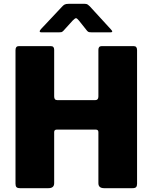

<svg xmlns="http://www.w3.org/2000/svg" viewBox="-20 -983 797 1003"><path d="M277 -306Q263 -306 263 -293V-26Q263 0 233 0H85Q71 0 66 -5.5Q61 -11 61 -23V-721Q61 -742 78 -742H246Q263 -742 263 -723V-479Q263 -460 279 -460H478Q494 -460 494 -479V-723Q494 -742 511 -742H679Q696 -742 696 -721V-23Q696 -11 691 -5.5Q686 0 672 0H524Q494 0 494 -26V-293Q494 -306 480 -306ZM435 -822 392 -876Q382 -888 377 -888Q372 -888 360 -876L311 -822Q305 -816 300.5 -815Q296 -814 287 -814H196Q188 -814 187.5 -818.5Q187 -823 194 -831L304 -948Q311 -956 318 -959.5Q325 -963 338 -963H423Q433 -963 438.5 -959Q444 -955 449 -950L558 -831Q575 -814 557 -814H460Q452 -814 446 -815Q440 -816 435 -822Z"/></svg>

Font: Libre Franklin ExtraBold
Style: Regular
Weight: 800
Designer: Pablo Impallari, Rodrigo Fuenzalida, Nhung Nguyen
Foundry: Impallari Type
Version: Version 3.000